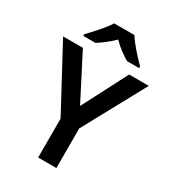

<svg xmlns="http://www.w3.org/2000/svg" viewBox="-221 -1053 1045 1168"><g transform="rotate(30 301.0 -469.0)"><path d="M372 -938H230C202 -893 142 -828 105 -790V-778H190C225 -800 264 -829 300 -865C334 -829 377 -799 412 -778H497V-790C460 -827 398 -893 372 -938ZM301 -399 139 -714H0L237 -273V0H365V-278L602 -714H464Z"/></g></svg>

Font: Noto Sans Myanmar SemiBold
Style: Regular
Weight: 600
Designer: Monotype Design Team
Foundry: Monotype Imaging Inc.
Version: Version 2.107